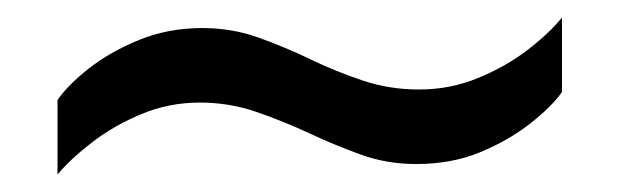

<svg xmlns="http://www.w3.org/2000/svg" viewBox="-20 -409 706 219"><path d="M45.6 -209.9V-294.9Q57.7 -312.4 81.7 -331.2Q105.8 -350 138.8 -363.5Q171.9 -377 210.9 -377Q244.4 -377 274.7 -366.2Q304.9 -355.4 334 -341.4Q363 -327.4 393.6 -317.2Q424.1 -306.9 458.1 -306.9Q493.2 -306.9 525 -319.9Q556.8 -332.9 581.6 -351.9Q606.4 -371 621 -389V-304Q608.9 -287 584.6 -268Q560.3 -248.9 527.7 -235.4Q495.2 -221.9 454.7 -221.9Q421.2 -221.9 391.4 -232.7Q361.6 -243.5 332.1 -257.3Q302.6 -271 272 -281.5Q241.5 -292 207.9 -292Q172.9 -292 141.6 -279Q110.2 -266 85.2 -246.8Q60.2 -227.5 45.6 -209.9Z"/></svg>

Font: Archivo SemiBold SemiExpanded
Style: Regular
Weight: 600
Width: 6
Version: Version 2.001